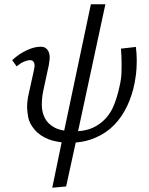

<svg xmlns="http://www.w3.org/2000/svg" viewBox="-20 -666 697 900"><path d="M225 214 269 1Q235 -3 208 -13Q167 -29 142 -58.5Q117 -88 112 -117.5Q107 -147 107 -164Q107 -194 115 -228L139 -337Q141 -346 141.5 -351.5Q142 -357 142 -359Q142 -365 140.5 -370Q139 -375 134.5 -379.5Q130 -384 121 -384Q109 -384 92.5 -377Q76 -370 58 -355L37 -384Q70 -414 105.5 -430.5Q141 -447 170 -447Q186 -447 195 -440Q204 -433 208.5 -422Q213 -411 213 -398Q213 -396 212.5 -387.5Q212 -379 209 -362L183 -241Q176 -209 176 -175Q176 -141 190 -113Q204 -85 236 -68Q254 -58 281 -54L406 -646H474L346 -51Q386 -54 415 -67Q451 -84 476 -111.5Q501 -139 515.5 -176.5Q530 -214 539 -255Q549 -297 549.5 -326Q550 -355 550 -364Q550 -402 547 -438L617 -446Q621 -414 621 -382Q621 -372 620 -346Q619 -320 611 -277Q600 -220 576 -169Q552 -118 515 -80Q478 -42 426 -20Q385 -2 335 2L290 208Z"/></svg>

Font: Isabella Sans
Style: Italic
Weight: 400
Italic angle: -12°
Designer: Christian Thalmann (Catharsis Fonts), Cristiano Sobral
Foundry: The Isabella Sans Project Authors
Version: Version 2.026; ttfautohint (v1.8.4.7-5d5b-dirty)